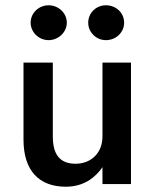

<svg xmlns="http://www.w3.org/2000/svg" viewBox="-20 -697 585 727"><path d="M314 -611C314 -575 344 -545 381 -545C420 -545 450 -575 450 -611C450 -648 420 -677 381 -677C344 -677 314 -648 314 -611ZM96 -611C96 -575 127 -545 164 -545C201 -545 233 -575 233 -611C233 -648 201 -677 164 -677C127 -677 96 -648 96 -611ZM368 0H476V-460H368V-180C368 -119 326 -77 266 -77C206 -77 180 -113 180 -180V-460H69V-168C69 -51 128 10 229 10C264 10 294 1 320 -16C339 -29 355 -45 368 -64Z"/></svg>

Font: Jost Medium
Style: Regular
Weight: 500
Version: Version 3.710